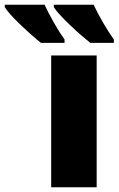

<svg xmlns="http://www.w3.org/2000/svg" viewBox="-148 -786 498 806"><path d="M257.8 0H66.9V-553.2H257.8ZM245.1 -766.1Q260.7 -732.4 284.9 -690.7Q309.1 -648.9 330.1 -620.1V-606H231Q214.4 -619.1 191.4 -639.2Q168.5 -659.2 145.5 -681.2Q122.6 -703.1 104.2 -722.9Q85.9 -742.7 78.1 -755.9V-766.1ZM39.1 -766.1Q54.7 -732.4 78.4 -690.7Q102.1 -648.9 123 -620.1V-606H23.9Q7.3 -619.1 -15.4 -639.2Q-38.1 -659.2 -61 -681.2Q-84 -703.1 -102.1 -722.9Q-120.1 -742.7 -127.9 -755.9V-766.1Z"/></svg>

Font: Open Sans ExtraBold
Style: Regular
Weight: 800
Designer: Monotype Design Team
Foundry: Monotype Imaging Inc.
Version: Version 3.003; ttfautohint (v1.8.4)